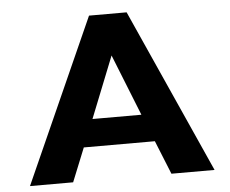

<svg xmlns="http://www.w3.org/2000/svg" viewBox="-51 -770 993 829"><g transform="rotate(-5 445.5 -355.5)"><path d="M600 -146 659 0H846L527 -711H364L46 0H233L292 -146ZM340 -265 446 -531 552 -265Z"/></g></svg>

Font: Asimov
Style: XWid
Weight: 500
Designer: Google
Version: Version 2.000980; 2014